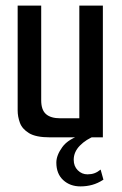

<svg xmlns="http://www.w3.org/2000/svg" viewBox="-20 -490 435 685"><path d="M158 0Q108 0 83.5 -15Q59 -30 51 -52Q43 -74 43 -96V-470H127V-132Q127 -98 144 -83Q161 -68 195 -68H263V-470H347V0ZM267 175Q230 175 205.5 152.5Q181 130 181 90Q181 64 202.5 34.5Q224 5 275 -10L321 -6Q287 7 265 29.5Q243 52 243 80Q243 103 257.5 117.5Q272 132 292 132Q306 132 317 128Q328 124 339 115L349 151Q329 164 309 169.5Q289 175 267 175Z"/></svg>

Font: Smooch Sans Thin SemiBold
Style: Regular
Weight: 600
Version: Version 1.010